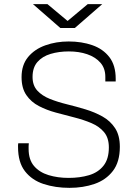

<svg xmlns="http://www.w3.org/2000/svg" viewBox="-20 -896 667 926"><path d="M315 10Q247 10 190.5 -8.5Q134 -27 100.5 -70Q67 -113 67 -187Q67 -191 67 -196Q67 -201 68 -205H119Q118 -198 118 -191.5Q118 -185 118 -178Q118 -126 144 -95.5Q170 -65 214 -51.5Q258 -38 311 -38Q365 -38 409 -51Q453 -64 479 -96.5Q505 -129 505 -185Q505 -231 482 -258.5Q459 -286 421.5 -302Q384 -318 339 -329.5Q294 -341 249.5 -353Q205 -365 167.5 -384.5Q130 -404 107 -437.5Q84 -471 84 -524Q84 -583 115.5 -621Q147 -659 199 -677.5Q251 -696 311 -696Q374 -696 425.5 -678Q477 -660 507.5 -620.5Q538 -581 538 -516V-503H488V-525Q488 -567 464 -594Q440 -621 400.5 -634.5Q361 -648 312 -648Q264 -648 224 -636Q184 -624 160.5 -597Q137 -570 137 -525Q137 -484 160 -459Q183 -434 220.5 -419Q258 -404 303 -393Q348 -382 392.5 -368.5Q437 -355 474.5 -334Q512 -313 535 -278Q558 -243 558 -188Q558 -115 524.5 -71.5Q491 -28 436 -9Q381 10 315 10ZM271 -761 139 -876H209L319 -784H293L403 -876H473L341 -761Z"/></svg>

Font: Chivo Medium Thin
Style: Regular
Weight: 250
Version: Version 2.002